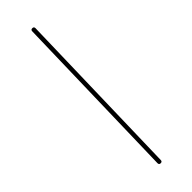

<svg xmlns="http://www.w3.org/2000/svg" viewBox="-235 -684 702 702"><g transform="rotate(-45 116.0 -332.5)"><path d="M109.9 8.3Q101.6 8.3 101.6 0L118.7 -664.6Q118.7 -672.9 127 -672.9Q135.3 -672.9 135.3 -664.6L118.2 0Q118.2 8.3 109.9 8.3Z"/></g></svg>

Font: Mikhak Thin
Style: Regular
Weight: 100
Designer: Amin Abedi
Version: Version 3.3